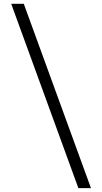

<svg xmlns="http://www.w3.org/2000/svg" viewBox="-20 -814 540 1013"><path d="M393.6 178.7 39.1 -793.9H105.5L460 178.7Z"/></svg>

Font: Gen Shin Gothic Monospace Regular
Style: Regular
Weight: 400
Designer: [Source Han Sans]
Ryoko NISHIZUKA  (kana & ideographs); Paul D. Hunt (Latin, Greek & Cyrillic); Wenlong ZHANG  (bopomofo
Version: Version 1.002.20150607